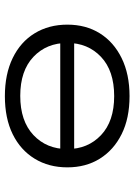

<svg xmlns="http://www.w3.org/2000/svg" viewBox="98 -641 551 787"><g transform="rotate(90 373.5 -247.5)"><path d="M374 8Q284 8 218 -24Q152 -56 116.5 -114Q81 -172 81 -248Q81 -324 116.5 -381Q152 -438 218 -470.5Q284 -503 374 -503Q465 -503 530 -470.5Q595 -438 630.5 -381Q666 -324 666 -248Q666 -172 630.5 -114Q595 -56 530 -24Q465 8 374 8ZM373 -55Q476 -55 533.5 -109Q591 -163 591 -248Q591 -332 534 -386Q477 -440 374 -440Q270 -440 213 -386Q156 -332 156 -248Q156 -163 213 -109Q270 -55 373 -55ZM129 -219V-276H618V-219Z"/></g></svg>

Font: Nunito Sans 7pt Expanded Light
Style: Regular
Weight: 300
Width: 7
Designer: Vernon Adams
Foundry: Vernon Adams
Version: Version 3.101;gftools[0.9.27]